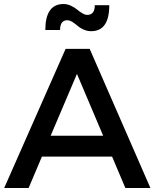

<svg xmlns="http://www.w3.org/2000/svg" viewBox="-20 -946 778 966"><path d="M1 0 310.1 -700.2H431.2L736.8 0H610.8L543.9 -158.2H190.9L124 0ZM208 -794.9Q208 -925.8 299.8 -925.8Q318.4 -925.8 336.7 -917.2Q355 -908.7 367.2 -898.4Q379.4 -888.2 393.6 -879.6Q407.7 -871.1 418.9 -871.1Q457 -871.1 457 -919.9H529.8Q529.8 -789.1 439 -789.1Q418.5 -789.1 399.7 -797.6Q380.9 -806.2 369.4 -816.7Q357.9 -827.1 344 -835.7Q330.1 -844.2 318.8 -844.2Q282.2 -844.2 282.2 -794.9ZM234.9 -263.2H499L367.2 -574.2Z"/></svg>

Font: Trueno
Style: Rg
Weight: 400
Designer: Julieta Ulanovsky
Foundry: Julieta Ulanovsky
Version: Version 3.001b